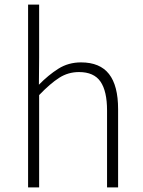

<svg xmlns="http://www.w3.org/2000/svg" viewBox="-20 -814 622 834"><path d="M102 0V-794H150V-564L149 -446Q190 -488 233.5 -515.5Q277 -543 332 -543Q414 -543 453.5 -492.5Q493 -442 493 -340V0H445V-334Q445 -418 416.5 -459.5Q388 -501 323 -501Q276 -501 237 -476Q198 -451 150 -401V0Z"/></svg>

Font: Noto Sans KR Thin ExtraLight
Style: Regular
Weight: 250
Version: Version 2.004-H2;hotconv 1.0.118;makeotfexe 2.5.65603